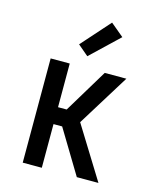

<svg xmlns="http://www.w3.org/2000/svg" viewBox="-116 -860 782 943"><g transform="rotate(15 275.0 -389.0)"><path d="M90 0V-530H187V-308H231L365 -530H475L311 -265L475 0H365L231 -222H187V0ZM261 -587 207 -633 336 -778 403 -722Z"/></g></svg>

Font: Lode Dark Term
Style: Bold
Weight: 700
Monospace: yes
Designer: Belleve Invis
Foundry: Belleve Invis
Version: Version 29.2.0